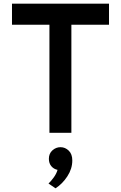

<svg xmlns="http://www.w3.org/2000/svg" viewBox="-20 -720 656 1041"><path d="M248 0V-586H45V-700H571V-586H367V0ZM281 301 243 275Q253.5 266 269.8 244.2Q286 222.5 292 201Q271 196.5 258 180.8Q245 165 245 141Q245 112.5 264.2 95.2Q283.5 78 308 78Q333.5 78 352.8 96.8Q372 115.5 372 150Q372 195 345.2 236Q318.5 277 281 301Z"/></svg>

Font: Overpass Mono Light
Style: Regular
Weight: 300
Monospace: yes
Designer: Delve Withrington, Dave Bailey
Foundry: Delve Fonts LLC
Version: Version 4.000